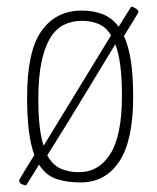

<svg xmlns="http://www.w3.org/2000/svg" viewBox="-20 -542 474 581"><path d="M59 19Q57 19 47.5 16Q38 13 38 3Q38 3 43.5 -6.5Q49 -16 56.5 -28.5Q64 -41 72 -53.5Q80 -66 84 -73Q73 -102 67.5 -145Q62 -188 62 -248Q62 -388 106 -449Q150 -510 227 -510Q263 -510 291 -499Q319 -488 339 -461L377 -522Q383 -521 388 -518Q392 -516 395.5 -513Q399 -510 399 -506Q399 -505 394 -496.5Q389 -488 382 -476.5Q375 -465 367.5 -453Q360 -441 355 -433Q369 -403 376 -358Q383 -313 383 -249Q383 -117 341 -53.5Q299 10 224 10Q182 10 150.5 -0.5Q119 -11 98 -44Q93 -35 86 -24Q79 -13 73 -3.5Q67 6 63 12.5Q59 19 59 19ZM349 -252Q349 -306 344 -344Q339 -382 329 -408Q318 -390 300 -360.5Q282 -331 261.5 -297Q241 -263 219 -227Q197 -191 178 -160Q159 -129 144 -105.5Q129 -82 123 -72Q139 -43 163 -32Q187 -21 219 -21Q279 -21 314 -76.5Q349 -132 349 -252ZM96 -242Q96 -149 112 -101L316 -435Q301 -460 278.5 -469.5Q256 -479 228 -479Q198 -479 173.5 -467Q149 -455 132 -427Q115 -399 105.5 -354Q96 -309 96 -242Z"/></svg>

Font: Yanone Kaffeesatz Thin
Style: Regular
Weight: 250
Designer: Yanone
Foundry: Yanone Font Production. Not for release.
Version: Version 1.002